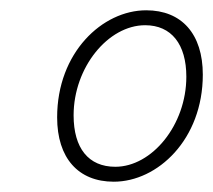

<svg xmlns="http://www.w3.org/2000/svg" viewBox="-20 -752 414 373"><path d="M201 -399C286 -399 374 -481 374 -607C374 -686 333 -732 264 -732C179 -732 91 -650 91 -524C91 -445 132 -399 201 -399ZM204 -428C152 -428 123 -464 123 -528C123 -621 190 -703 262 -703C313 -703 342 -666 342 -603C342 -509 275 -428 204 -428Z"/></svg>

Font: Source Sans Pro Light
Style: Italic
Weight: 300
Italic angle: -11°
Designer: Paul D. Hunt
Foundry: Adobe Systems Incorporated
Version: Version 3.006;hotconv 1.0.111;makeotfexe 2.5.65597